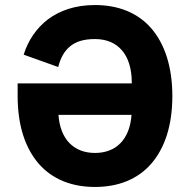

<svg xmlns="http://www.w3.org/2000/svg" viewBox="-20 -730 754 762"><path d="M50 -399H503V-402C503 -513 448 -575 357 -575C312 -575 281 -565 258 -546C234 -526 220 -499 211 -464L74 -513C91 -568 123 -617 170 -653C217 -688 278 -710 357 -710C450 -710 527 -679 580 -618C633 -557 664 -466 664 -349C664 -230 633 -141 580 -80C527 -19 450 12 357 12C264 12 187 -19 134 -80C81 -141 50 -230 50 -349ZM357 -123C441 -123 495 -177 502 -274H212C219 -177 273 -123 357 -123Z"/></svg>

Font: Plexus Sans Bold
Style: Regular
Weight: 700
Version: Version 2.001;PS 002.001;hotconv 1.0.70;makeotf.lib2.5.58329